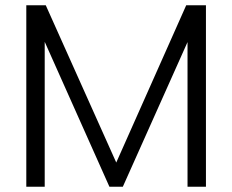

<svg xmlns="http://www.w3.org/2000/svg" viewBox="-20 -710 882 730"><path d="M80 -690H154L422 -92L688 -690H763V0H693V-550L447 0H396L150 -551V0H80Z"/></svg>

Font: Poppins Light
Style: Regular
Weight: 300
Designer: Ninad Kale (Devanagari), Jonny Pinhorn (Latin)
Version: Version 5.002